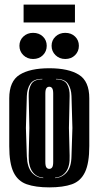

<svg xmlns="http://www.w3.org/2000/svg" viewBox="-20 -798 426 830"><path d="M193 12Q134 12 95.5 -1.5Q57 -15 38.5 -53.5Q20 -92 20 -166V-373Q20 -447 65 -475Q110 -503 193 -503Q276 -503 321 -475Q366 -447 366 -373V-167Q366 -93 347.5 -54Q329 -15 291 -1.5Q253 12 193 12ZM167 -28V-30Q137 -32 120 -56Q103 -80 104 -125L107 -245L104 -383Q103 -413 115 -434Q127 -455 163 -455V-457Q125 -457 111 -435.5Q97 -414 96 -383L92 -245L96 -122Q98 -75 117.5 -52.5Q137 -30 167 -28ZM218 -28Q248 -30 268 -52.5Q288 -75 289 -122L293 -245L289 -383Q288 -414 274 -435.5Q260 -457 222 -457V-455Q258 -455 270 -434Q282 -413 281 -383L278 -245L281 -125Q283 -80 265.5 -56Q248 -32 218 -30ZM193 -68Q201 -68 205.5 -74.5Q210 -81 210 -98V-393Q210 -410 205.5 -416.5Q201 -423 193 -423Q185 -423 180.5 -416.5Q176 -410 176 -393V-98Q176 -81 180.5 -74.5Q185 -68 193 -68ZM262 -543Q237 -543 220 -559.5Q203 -576 203 -600Q203 -624 220 -640Q237 -656 262 -656Q288 -656 304.5 -640Q321 -624 321 -600Q321 -576 304.5 -559.5Q288 -543 262 -543ZM123 -543Q98 -543 81 -559.5Q64 -576 64 -600Q64 -624 81 -640Q98 -656 123 -656Q149 -656 165.5 -640Q182 -624 182 -600Q182 -576 165.5 -559.5Q149 -543 123 -543ZM82 -701V-778H304V-701Z"/></svg>

Font: Alumni Sans Inline One
Style: Regular
Weight: 400
Designer: Robert E. Leuschke
Foundry: Robert E. Leuschke
Version: Version 1.100; ttfautohint (v1.8.3)